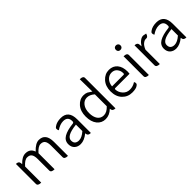

<svg xmlns="http://www.w3.org/2000/svg" viewBox="246 -2057 3332 3332"><g transform="rotate(-45 1911.5 -391.5)"><path d="M176 0Q95 0 95 -50V-540Q161 -540 166 -490L169 -460Q257 -554 340 -554Q455 -554 489 -449Q587 -554 669 -554Q833 -554 833 -343V0Q751 0 751 -50V-333Q751 -411 725 -447Q700 -483 641 -483Q582 -483 504 -395V0Q423 0 423 -50V-333Q423 -411 397 -447Q372 -483 312 -483Q252 -483 176 -395V0Z M1136 13Q1067 13 1023 -27Q979 -68 979 -139Q979 -227 1058 -274Q1138 -321 1289 -337Q1314 -341 1313 -369Q1316 -486 1199 -486Q1120 -486 1035 -426Q1002 -483 1051 -511Q1110 -554 1208 -554Q1395 -554 1395 -335V0Q1328 0 1323 -50L1321 -66Q1225 13 1136 13ZM1158 -53Q1230 -53 1314 -128V-286Q1175 -270 1116 -235Q1058 -201 1058 -149Q1058 -98 1086 -75Q1114 -53 1158 -53Z M1925 -65Q1844 13 1748 13Q1652 13 1592 -61Q1532 -136 1532 -266Q1532 -396 1601 -475Q1670 -554 1767 -554Q1812 -554 1847 -538L1922 -490L1918 -796Q1999 -796 1999 -747V0Q1932 0 1927 -50ZM1918 -133V-425Q1850 -485 1780 -485Q1710 -485 1663 -424Q1617 -364 1617 -267Q1617 -170 1657 -113Q1698 -56 1772 -56Q1846 -56 1918 -133Z M2402 13Q2292 13 2219 -63Q2146 -140 2146 -268Q2146 -396 2218 -475Q2290 -554 2389 -554Q2488 -554 2544 -486Q2600 -419 2600 -301L2596 -252H2246Q2227 -252 2228 -230Q2231 -162 2281 -107Q2331 -52 2407 -52Q2484 -52 2549 -96Q2579 -42 2532 -16Q2493 13 2402 13ZM2226 -312H2509Q2528 -312 2527 -335Q2528 -397 2491 -442Q2455 -488 2390 -488Q2326 -488 2280 -440Q2234 -393 2226 -312Z M2818 0Q2737 0 2737 -50V-540Q2818 -540 2818 -490V0ZM2818 -671Q2802 -656 2777 -656Q2752 -656 2736 -671Q2721 -687 2721 -712Q2721 -738 2736 -753Q2752 -768 2777 -768Q2802 -768 2818 -752Q2834 -737 2834 -712Q2834 -687 2818 -671Z M3087 0Q3006 0 3006 -50V-540Q3072 -540 3076 -490L3080 -441Q3111 -493 3151 -523Q3191 -554 3230 -554L3293 -542Q3277 -471 3219 -480Q3188 -480 3150 -449Q3113 -418 3087 -352V0Z M3481 13Q3412 13 3368 -27Q3324 -68 3324 -139Q3324 -227 3403 -274Q3483 -321 3634 -337Q3659 -341 3658 -369Q3661 -486 3544 -486Q3465 -486 3380 -426Q3347 -483 3396 -511Q3455 -554 3553 -554Q3740 -554 3740 -335V0Q3673 0 3668 -50L3666 -66Q3570 13 3481 13ZM3503 -53Q3575 -53 3659 -128V-286Q3520 -270 3461 -235Q3403 -201 3403 -149Q3403 -98 3431 -75Q3459 -53 3503 -53Z"/></g></svg>

Font: Swei Half Moon CJK TC
Style: DemiLight
Weight: 350
Version: Version 2.125